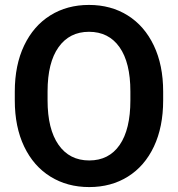

<svg xmlns="http://www.w3.org/2000/svg" viewBox="-20 -749 722 779"><path d="M342 10Q253 10 184.5 -32.5Q116 -75 78 -154.5Q40 -234 40 -342V-377Q40 -485 78 -564.5Q116 -644 184 -686.5Q252 -729 341 -729Q430 -729 498 -686.5Q566 -644 604 -564.5Q642 -485 642 -377V-342Q642 -234 604.5 -154.5Q567 -75 499 -32.5Q431 10 342 10ZM341 -620Q262 -620 217.5 -557.5Q173 -495 173 -378V-342Q173 -225 217.5 -161.5Q262 -98 342 -98Q422 -98 465.5 -161Q509 -224 509 -342V-378Q509 -495 465 -557.5Q421 -620 341 -620Z"/></svg>

Font: Freesentation 7 Bold
Style: Regular
Weight: 700
Designer: glyphs from Roboto by Christian Robertson / Hangul glyphs from Noto Sans CJK(Source Han Sans) by Jang Soo-young and Kang
Foundry: PT&
Version: Version 2.001